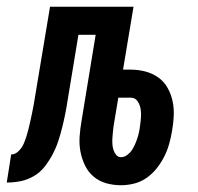

<svg xmlns="http://www.w3.org/2000/svg" viewBox="-66 -540 586 568"><path d="M292 8Q269 8 248 2Q227 -4 211 -17.5Q195 -31 185.5 -50.5Q176 -70 172 -91.5Q168 -113 169.5 -135.5Q171 -158 175 -181L217 -437H166L134 -243Q131 -223 127 -203Q123 -183 118 -163Q113 -143 106.5 -123Q100 -103 90 -84Q80 -65 66.5 -47.5Q53 -30 34 -19Q15 -8 -5 -4Q-25 0 -46 0L-33 -83Q-21 -83 -11 -93Q-1 -103 4 -114.5Q9 -126 12.5 -137.5Q16 -149 19 -161Q22 -173 24.5 -185Q27 -197 29.5 -208.5Q32 -220 34 -232Q36 -244 38 -256L82 -520H329L298 -334H321Q343 -334 364 -328.5Q385 -323 402 -311Q419 -299 429.5 -280.5Q440 -262 444.5 -241Q449 -220 448 -197.5Q447 -175 443 -153Q440 -134 434.5 -114.5Q429 -95 420 -77Q411 -59 398 -42.5Q385 -26 368 -14Q351 -2 331 3Q311 8 292 8ZM292 -75Q301 -75 309.5 -81Q318 -87 323.5 -95Q329 -103 333 -112Q337 -121 340 -130Q343 -139 345 -148Q347 -157 348 -166Q350 -179 351 -192Q352 -205 350 -217.5Q348 -230 341 -240.5Q334 -251 321 -251H284L270 -167Q269 -158 268 -149Q267 -140 266.5 -131.5Q266 -123 266.5 -114Q267 -105 269.5 -97Q272 -89 277.5 -82Q283 -75 292 -75Z"/></svg>

Font: Iosevka
Style: Bold Italic
Weight: 700
Italic angle: -9°
Monospace: yes
Designer: Belleve Invis
Foundry: Belleve Invis
Version: Version 32.5.0; ttfautohint (v1.8.4)